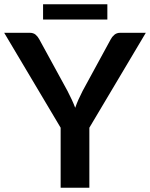

<svg xmlns="http://www.w3.org/2000/svg" viewBox="-26 -876 701 896"><path d="M0 0ZM391 -280V0H257V-280L-6.5 -723H112Q129.5 -723 139.8 -714.5Q150 -706 157 -693L289 -451.5Q300.5 -429.5 309.2 -410.5Q318 -391.5 325 -373Q331.5 -392 340 -411Q348.5 -430 359.5 -451.5L491 -693Q496.5 -704 507.5 -713.5Q518.5 -723 535.5 -723H654.5ZM175 -856H475V-785H175Z"/></svg>

Font: Lato
Style: Bold
Weight: 700
Designer: Lukasz Dziedzic
Foundry: tyPoland Lukasz Dziedzic
Version: Version 2.007; 2014-02-27